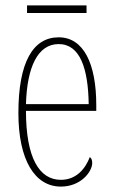

<svg xmlns="http://www.w3.org/2000/svg" viewBox="-20 -680 419 710"><path d="M80 -632H300V-660H80ZM205 10C280 10 321 -46 321 -77C321 -90 317 -96 312 -99C296 -57 263 -15 205 -15C125 -15 76 -97 76 -270H336V-291C336 -445 289 -542 197 -542C102 -542 48 -450 48 -262C48 -88 109 10 205 10ZM308 -295H76C80 -431 119 -517 197 -517C276 -517 306 -427 308 -295Z"/></svg>

Font: Noto Serif Hebrew ExtraCondensed Thin
Style: Regular
Weight: 100
Width: 2
Designer: Monotype Design Team
Foundry: Monotype Imaging Inc.
Version: Version 2.004